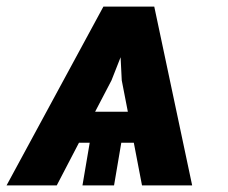

<svg xmlns="http://www.w3.org/2000/svg" viewBox="-21 -563 692 583"><path d="M-1.1 0 293 -543H447.4L562.5 0H410.2L385.3 -129.6H347.3L325.3 0H229.4L251.4 -129.6H218.8L151.3 0ZM267.8 -223.7H367.2L348.7 -318.9L345.2 -389.2L317.5 -318.9Z"/></svg>

Font: Inter P
Style: Bold Italic
Weight: 700
Italic angle: 9.39999°
Designer: Rasmus Andersson
Foundry: rsms
Version: Version 3.018;git-588b23468